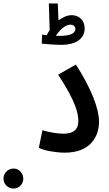

<svg xmlns="http://www.w3.org/2000/svg" viewBox="-190 -880 631 1113"><path d="M163 -620C276 -620 301 -676 301 -715C301 -759 272 -792 226 -792C200 -792 173 -780 149 -762L145 -860H93L98 -706C92 -697 86 -687 81 -676C71 -677 62 -678 54 -679L52 -627C71 -625 129 -620 163 -620ZM217 -737C235 -737 247 -727 247 -712C247 -691 225 -672 156 -672C150 -672 142 -672 134 -673C150 -698 185 -737 217 -737ZM35 -23C69 -6 137 5 186 5C329 5 384 -83 384 -175C384 -250 340 -365 250 -506L147 -447C252 -288 264 -220 264 -178C264 -124 230 -105 178 -105C145 -105 95 -113 56 -125ZM-111 213C-80 213 -55 187 -55 156C-55 124 -80 97 -111 97C-144 97 -170 124 -170 156C-170 187 -144 213 -111 213Z"/></svg>

Font: Noto Sans Arabic UI XCn SmBd
Style: Regular
Weight: 600
Width: 2
Designer: Monotype Design Team, Nadine Chahine and Nizar Qandah
Foundry: Monotype Imaging Inc.
Version: Version 2.010